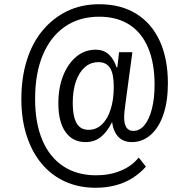

<svg xmlns="http://www.w3.org/2000/svg" viewBox="-20 -734 876 908"><path d="M433 154Q352 154 287.5 124.5Q223 95 177 40Q131 -15 106 -92.5Q81 -170 81 -265Q81 -367 107 -449.5Q133 -532 182 -590.5Q231 -649 298 -681.5Q365 -714 449 -714Q552 -714 625 -668.5Q698 -623 736 -539Q774 -455 774 -340Q774 -256 753 -193.5Q732 -131 693 -96.5Q654 -62 604 -62Q563 -62 539.5 -87Q516 -112 510 -157L508 -153Q486 -109 456 -85.5Q426 -62 384 -62Q324 -62 290 -109.5Q256 -157 256 -245Q256 -320 279 -377Q302 -434 341.5 -466.5Q381 -499 433 -499Q469 -499 493.5 -477.5Q518 -456 531 -416H535L543 -487H606L573 -242Q570 -218 568.5 -205Q567 -192 567 -181Q567 -147 578 -131Q589 -115 610 -115Q641 -115 663.5 -142.5Q686 -170 698.5 -219.5Q711 -269 711 -333Q711 -436 680.5 -508Q650 -580 591.5 -617.5Q533 -655 449 -655Q355 -655 287 -608Q219 -561 182.5 -474Q146 -387 146 -266Q146 -153 180 -72Q214 9 279 52Q344 95 435 95Q498 95 550.5 73.5Q603 52 636 11L670 54Q643 85 606.5 108Q570 131 526 142.5Q482 154 433 154ZM399 -120Q435 -120 461.5 -145Q488 -170 503 -216Q518 -262 518 -323Q518 -385 500.5 -412.5Q483 -440 446 -440Q408 -440 381 -416Q354 -392 339 -349Q324 -306 324 -246Q324 -184 342 -152Q360 -120 399 -120Z"/></svg>

Font: Nunito Sans 7pt Condensed
Style: Italic
Weight: 400
Width: 3
Italic angle: -9°
Designer: Vernon Adams
Foundry: Vernon Adams
Version: Version 3.101;gftools[0.9.27]